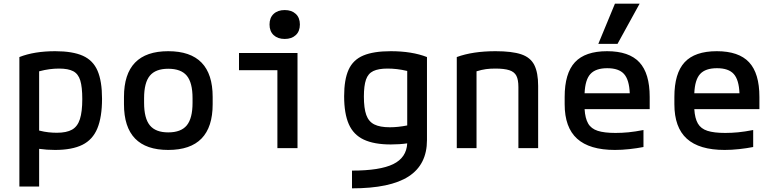

<svg xmlns="http://www.w3.org/2000/svg" viewBox="-20 -810 4240 1050"><path d="M86 -498Q167 -530 282 -530Q377 -530 433 -505Q489 -480 513.5 -423Q538 -366 538 -270Q538 -170 512.5 -108Q487 -46 430.5 -18Q374 10 281 10Q236 10 194 4V210H86ZM194 -96Q222 -89 245.5 -86.5Q269 -84 291 -84Q344 -84 374 -101Q404 -118 417 -158.5Q430 -199 430 -268Q430 -334 419 -370Q408 -406 380.5 -420.5Q353 -435 303 -435Q277 -435 250.5 -431.5Q224 -428 194 -420Z M900 10Q658 10 658 -240V-280Q658 -530 900 -530Q1143 -530 1143 -280V-240Q1143 10 900 10ZM900 -86Q970 -86 1001.5 -124.5Q1033 -163 1033 -248V-273Q1033 -358 1001.5 -396Q970 -434 900 -434Q831 -434 799.5 -396Q768 -358 768 -273V-248Q768 -163 799.5 -124.5Q831 -86 900 -86Z M1497 0V-426H1287V-520H1607V0ZM1537 -597Q1499 -597 1476.5 -618Q1454 -639 1454 -676Q1454 -713 1476.5 -734Q1499 -755 1537 -755Q1575 -755 1597.5 -734Q1620 -713 1620 -676Q1620 -639 1597.5 -618Q1575 -597 1537 -597Z M1905 123Q2058 123 2130.5 87.5Q2203 52 2207 -26Q2186 -23 2163.5 -21.5Q2141 -20 2117 -20Q2026 -20 1969.5 -46.5Q1913 -73 1887.5 -131Q1862 -189 1862 -284Q1862 -375 1886.5 -429Q1911 -483 1967 -506.5Q2023 -530 2117 -530Q2233 -530 2315 -498V-44Q2315 90 2214.5 155Q2114 220 1905 220ZM2207 -124V-422Q2177 -429 2151 -432Q2125 -435 2099 -435Q2050 -435 2021.5 -421.5Q1993 -408 1981.5 -374.5Q1970 -341 1970 -282Q1970 -218 1983 -181.5Q1996 -145 2027 -129.5Q2058 -114 2112 -114Q2156 -114 2207 -124Z M2478 -498Q2565 -530 2690 -530Q2780 -530 2830.5 -513Q2881 -496 2902 -454.5Q2923 -413 2923 -340V0H2815V-334Q2815 -374 2804 -395.5Q2793 -417 2765.5 -426Q2738 -435 2689 -435Q2661 -435 2638 -432Q2615 -429 2586 -420V0H2478Z M3343 10Q3204 10 3136 -51.5Q3068 -113 3068 -240V-280Q3068 -409 3124 -469.5Q3180 -530 3300 -530Q3420 -530 3476.5 -469.5Q3533 -409 3533 -280V-213H3177Q3180 -163 3196.5 -134.5Q3213 -106 3249 -94.5Q3285 -83 3346 -83Q3381 -83 3417 -86.5Q3453 -90 3499 -99V-6Q3463 1 3422 5.5Q3381 10 3343 10ZM3177 -300H3424Q3421 -374 3392.5 -405.5Q3364 -437 3301 -437Q3238 -437 3209 -405.5Q3180 -374 3177 -300ZM3357 -570H3252L3343 -790H3478Z M3943 10Q3804 10 3736 -51.5Q3668 -113 3668 -240V-280Q3668 -409 3724 -469.5Q3780 -530 3900 -530Q4020 -530 4076.5 -469.5Q4133 -409 4133 -280V-213H3777Q3780 -163 3796.5 -134.5Q3813 -106 3849 -94.5Q3885 -83 3946 -83Q3981 -83 4017 -86.5Q4053 -90 4099 -99V-6Q4063 1 4022 5.5Q3981 10 3943 10ZM3777 -300H4024Q4021 -374 3992.5 -405.5Q3964 -437 3901 -437Q3838 -437 3809 -405.5Q3780 -374 3777 -300Z"/></svg>

Font: M PLUS Code Latin 60 Medium
Style: Regular
Weight: 500
Width: 7
Monospace: yes
Designer: Coji Morishita
Foundry: UNDERFOREST DESIGN
Version: Version 1.005; ttfautohint (v1.8.3)